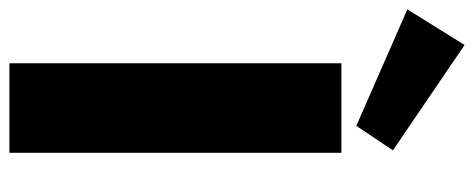

<svg xmlns="http://www.w3.org/2000/svg" viewBox="-364 -672 986 399"><g transform="rotate(90 128.5 -473.0)"><path d="M242 -797 191 -721 -51 -827 23 -946ZM247 0H61V-690H247Z"/></g></svg>

Font: Exo 2.0 Extra Bold
Style: Regular
Weight: 800
Designer: Natanael Gama
Version: Version 1.001;PS 001.001;hotconv 1.0.70;makeotf.lib2.5.58329